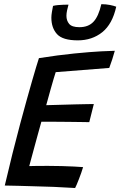

<svg xmlns="http://www.w3.org/2000/svg" viewBox="-20 -908 585 933"><path d="M345 5.6Q292.2 2.3 241.4 0.1Q190.6 -2.1 136.2 -3.1Q104.7 -4 69.9 -5Q35.1 -5.9 3.2 -6.4Q21.6 -85.1 40.6 -161.6Q59.7 -238.1 78.2 -306.9Q111.8 -431.4 135.4 -513.2Q159 -594.9 169.2 -625.5Q262.7 -640.3 341.2 -648.1Q419.8 -655.9 472.1 -658.6Q524.4 -661.2 537.9 -661.2Q531.8 -639.1 525.5 -619.7Q519.2 -600.3 510.9 -577.9L250.7 -557.4Q247 -546 240.4 -524.1Q233.9 -502.1 226.8 -477Q219.8 -451.9 213.8 -430.1Q207.8 -408.2 204.6 -396.9Q215.9 -397.2 238.5 -397.8Q261 -398.3 289.1 -399.2Q317.2 -400.1 346 -400.8Q374.8 -401.5 398.6 -401.9Q422.3 -402.3 435.9 -402.5L413.8 -314.4Q406.7 -314.6 384.2 -314.9Q361.7 -315.3 331.4 -315.6Q301.1 -315.9 270.3 -316.2Q239.5 -316.4 215.3 -316.5Q191.2 -316.6 181 -316.3Q179.2 -309.8 173.8 -290.6Q168.4 -271.3 161.3 -245.4Q154.2 -219.4 146.7 -191.8Q139.1 -164.2 132.7 -140.1Q126.2 -116 122.1 -100.9Q133.3 -101.6 161.3 -101.7Q189.2 -101.9 214.1 -101.9Q246.8 -101.9 279.7 -101Q312.5 -100.1 340.1 -98.7Q367.7 -97.2 383.8 -95.9Q380.1 -83.4 374.7 -67.8Q369.3 -52.2 363.3 -37.2Q357.4 -22.1 352.6 -10.7Q347.8 0.8 345 5.6ZM544.8 -875.4Q526.2 -791 476.8 -751.4Q427.4 -711.9 357.9 -711.9Q284.8 -711.9 257.2 -742.1Q229.6 -772.3 229.6 -822.4Q229.6 -833.5 232.3 -850.1Q235.1 -866.6 237.7 -879.3Q248.2 -882.1 261.5 -883.3Q274.9 -884.6 288.6 -885Q302.3 -885.4 312.9 -885.4Q309.4 -873.2 306.1 -858.3Q302.8 -843.4 302.8 -831.3Q302.8 -807.8 316.2 -791.8Q329.7 -775.9 365.8 -775.9Q409.4 -775.9 434.1 -802.1Q458.9 -828.2 472.4 -887.7Q494.9 -887.7 514.5 -883.8Q534.1 -879.8 544.8 -875.4Z"/></svg>

Font: Grandstander Thin
Style: Italic
Weight: 100
Italic angle: -15°
Designer: Tyler Finck
Foundry: Etcetera Type Co
Version: Version 1.200